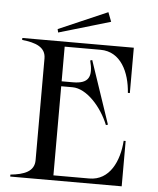

<svg xmlns="http://www.w3.org/2000/svg" viewBox="-58 -917 796 966"><g transform="rotate(5 340.0 -433.5)"><path d="M427 -675C530 -675 576 -574 583 -471H593V-700H30V-690C99 -683 150 -664 150 -607V-93C150 -36 99 -17 30 -10V0H593V-229H583C576 -126 530 -25 427 -25H246V-475H303C375 -475 452 -388 487 -300L497 -303L390 -620L380 -617C401 -536 383 -500 303 -500H246V-675ZM468 -820 450 -867 203 -760 207 -743Z"/></g></svg>

Font: Sprat
Style: Regular
Weight: 400
Designer: Ethan Nakache
Foundry: Collletttivo
Version: Version 2.000;Glyphs 3.2 (3217)